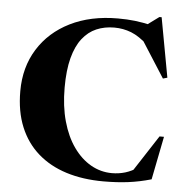

<svg xmlns="http://www.w3.org/2000/svg" viewBox="-53 -792 830 858"><g transform="rotate(5 362.0 -363.0)"><path d="M476.5 -27Q507.5 -27 536 -35.5Q564.5 -44 592.5 -63L565 -40.5L674.5 -209H694.5L656 -15Q604 0 553.2 6.5Q502.5 13 442 13Q349.5 13 275 -10.5Q200.5 -34 147.2 -80.8Q94 -127.5 65.5 -196.5Q37 -265.5 37 -356.5Q37 -464 87.8 -545.5Q138.5 -627 230 -672.5Q321.5 -718 444 -718Q485.5 -718 520 -714Q554.5 -710 599 -700L556 -688L627.5 -740.5H637.5L686.5 -473.5L667 -468L547.5 -655L587 -608Q544 -647.5 507.5 -661.8Q471 -676 431.5 -676Q387.5 -676 351.2 -660.5Q315 -645 288.5 -611.2Q262 -577.5 247.5 -522.8Q233 -468 233 -389.5Q233 -305.5 251.8 -238.8Q270.5 -172 304 -124.8Q337.5 -77.5 381.8 -52.2Q426 -27 476.5 -27Z"/></g></svg>

Font: Newsreader 60pt
Style: Bold
Weight: 700
Designer: Hugues Gentile
Foundry: Production Type
Version: Version 1.003